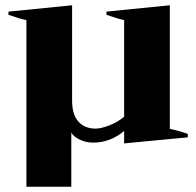

<svg xmlns="http://www.w3.org/2000/svg" viewBox="-20 -530 744 727"><path d="M691 -23V-10L450 13V-34Q397 10 333 10Q305 10 281.5 -1.5Q258 -13 250 -28V177H80V-454Q57 -458 12 -474V-486L253 -510V-149Q253 -96 277 -69.5Q301 -43 342 -43Q362 -43 393.5 -55Q425 -67 450 -88V-454Q429 -458 383 -474V-486L623 -510V-42Q654 -36 691 -23Z"/></svg>

Font: Trirong ExtraBold
Style: Regular
Weight: 800
Designer: Katatrad Team
Foundry: CadsonDemak
Version: Version 1.001